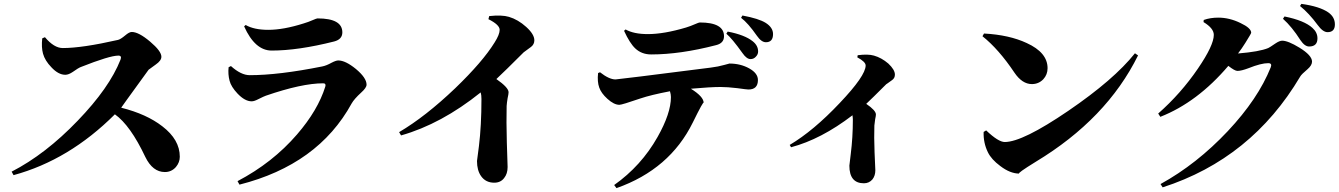

<svg xmlns="http://www.w3.org/2000/svg" viewBox="-20 -888 6910 991"><path d="M212 -696Q259 -640 304 -640Q404 -640 589 -682Q602 -685 626 -705Q647 -723 660 -723Q696 -723 755 -673Q813 -624 813 -595Q813 -575 784 -555L747 -528Q595 -319 606 -332Q737 -299 818 -236Q908 -167 908 -79Q908 -50 888 -26Q865 0 831 0Q768 0 730 -78Q653 -241 573 -298Q337 -62 50 16L40 -2Q215 -92 381 -265Q545 -435 602 -580Q610 -601 591 -601Q546 -601 397 -542Q384 -537 356 -517Q334 -502 317 -502Q281 -502 245 -541Q212 -575 202 -611Q193 -644 198 -690Z M1160 -541 1172 -547Q1224 -500 1269 -500Q1418 -500 1643 -545Q1664 -549 1691 -564Q1714 -576 1726 -576Q1763 -576 1817 -532Q1872 -486 1872 -451Q1872 -435 1844 -410Q1808 -377 1795 -354Q1622 -38 1216 65L1206 47Q1387 -48 1513 -194Q1621 -319 1659 -441Q1664 -458 1648 -458Q1538 -458 1352 -394Q1343 -391 1313 -376Q1292 -365 1279 -365Q1244 -365 1206 -405Q1173 -440 1165 -471Q1156 -505 1160 -541ZM1705 -674Q1519 -627 1382 -627Q1296 -627 1240 -752L1248 -759Q1291 -734 1365 -734Q1443 -734 1547 -767Q1571 -774 1596 -785Q1614 -793 1619 -793Q1747 -793 1747 -721Q1747 -685 1705 -674Z M2505 -805Q2570 -812 2607 -801Q2654 -787 2696 -749Q2738 -711 2738 -680Q2738 -659 2721 -646L2683 -618Q2585 -520 2542 -480Q2605 -436 2605 -412Q2605 -403 2600 -381Q2596 -357 2595 -341Q2593 -263 2596 -153L2600 -26Q2600 9 2582 31Q2564 55 2531 55Q2487 55 2463 21Q2442 -9 2442 -57L2452 -134Q2465 -240 2465 -377Q2465 -398 2461 -411Q2258 -248 2050 -189L2040 -206Q2176 -286 2330 -433Q2472 -570 2533 -669Q2559 -710 2559 -734Q2559 -760 2501 -789Z M3209 -736Q3251 -712 3324 -712Q3407 -712 3521 -746Q3544 -753 3569 -764Q3587 -772 3592 -772Q3717 -772 3717 -701Q3717 -665 3676 -655Q3491 -607 3341 -607Q3292 -607 3259 -638Q3231 -664 3201 -729ZM3077 -515Q3124 -478 3157 -478Q3169 -478 3648 -539Q3688 -544 3719 -553L3745 -560Q3802 -560 3847 -535Q3892 -510 3892 -475Q3892 -426 3843 -426Q3835 -426 3785 -433Q3735 -439 3699 -439Q3647 -439 3546 -430Q3612 -389 3612 -357Q3612 -370 3556 -256Q3437 -14 3162 83L3150 67Q3290 -32 3374 -181Q3443 -303 3443 -387Q3443 -400 3438 -417Q3339 -398 3286 -380Q3190 -347 3177 -347Q3149 -347 3115 -378Q3083 -407 3073 -436Q3062 -466 3067 -511ZM3736 -725Q3824 -708 3865 -675Q3893 -653 3893 -622Q3893 -607 3881 -595Q3870 -583 3854 -583Q3834 -583 3813 -613Q3758 -690 3729 -714ZM3812 -808Q3897 -792 3932 -770Q3970 -746 3970 -712Q3970 -670 3933 -670Q3910 -670 3887 -703Q3841 -769 3805 -796Z M4407 -603Q4460 -610 4491 -601Q4530 -590 4565 -560Q4599 -528 4599 -503Q4599 -485 4585 -475Q4552 -451 4555 -454Q4479 -378 4451 -352Q4501 -318 4501 -297Q4501 -290 4497 -272Q4494 -253 4493 -240Q4491 -183 4494 -102L4498 -9Q4498 19 4483 38Q4466 58 4439 58Q4364 58 4364 -33L4371 -92Q4382 -179 4382 -270Q4382 -279 4380 -293Q4218 -169 4063 -128L4056 -140Q4179 -213 4314 -356Q4448 -497 4448 -550Q4448 -569 4405 -592Z M5059 -715Q5189 -708 5279 -666Q5387 -617 5387 -536Q5387 -503 5365 -479Q5341 -454 5306 -454Q5256 -454 5216 -513Q5135 -634 5051 -701ZM5494 -316Q5730 -477 5838 -613L5854 -602Q5692 -274 5326 -53Q5227 8 5241 8Q5194 8 5143 -31Q5097 -65 5079 -102Q5055 -151 5057 -207L5070 -215Q5133 -155 5166 -155Q5258 -155 5494 -316Z M6193 -785Q6227 -797 6268 -797Q6326 -797 6383 -769Q6438 -743 6438 -719Q6438 -715 6408 -667Q6390 -638 6370 -612Q6480 -621 6526 -640Q6533 -643 6562 -663Q6584 -678 6598 -678Q6628 -678 6687 -642Q6752 -602 6752 -570Q6752 -551 6729 -531Q6698 -505 6691 -493Q6440 -69 5981 79L5970 62Q6157 -41 6317 -211Q6474 -378 6539 -541Q6547 -562 6526 -562Q6489 -562 6424 -536Q6387 -522 6367 -522Q6353 -522 6320 -548Q6160 -360 5969 -285L5958 -302Q6075 -405 6163 -534Q6245 -654 6245 -708Q6245 -742 6192 -774ZM6610 -803Q6713 -782 6754 -744Q6780 -721 6780 -690Q6780 -648 6737 -648Q6714 -648 6692 -681Q6648 -750 6602 -791ZM6697 -868Q6791 -855 6836 -824Q6870 -800 6870 -762Q6870 -722 6832 -722Q6808 -722 6781 -759Q6737 -819 6690 -857Z"/></svg>

Font: Source Han Serif CN Heavy
Style: Regular
Weight: 900
Designer: Ryoko NISHIZUKA  (kana & ideographs); Frank Grießhammer (Latin, Greek & Cyrillic); Wenlong ZHANG  (bopomofo); Sandoll Co
Foundry: Adobe Systems Incorporated
Version: Version 1.000;PS 1;hotconv 16.6.53;makeotf.lib2.5.65590